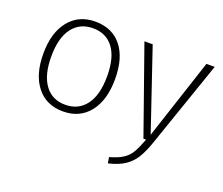

<svg xmlns="http://www.w3.org/2000/svg" viewBox="-120 -711 1265 1091"><g transform="rotate(20 512.5 -165.5)"><path d="M500 -263Q500 -135 442 -62Q384 11 283 11Q182 11 124.5 -61.5Q67 -134 67 -260Q67 -387 125.5 -459.5Q184 -532 284 -532Q386 -532 443 -461.5Q500 -391 500 -263ZM115 -260Q115 -149 159 -89Q203 -29 283 -29Q362 -29 407 -89Q452 -149 452 -263Q452 -375 408 -433.5Q364 -492 284 -492Q205 -492 160 -432.5Q115 -373 115 -260ZM827 2Q806 63 782.5 100.5Q759 138 722 162.5Q685 187 625 201L619 165Q670 151 699.5 131.5Q729 112 746 82.5Q763 53 783 0H767L583 -522H633L798 -35L958 -522H1008Z"/></g></svg>

Font: FiraGO ExtraLight
Style: Regular
Weight: 200
Designer: bBox Type
Foundry: bBox Type GmbH
Version: Version 1.001